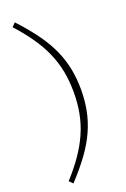

<svg xmlns="http://www.w3.org/2000/svg" viewBox="-163 -786 631 962"><g transform="rotate(-20 152.0 -304.5)"><path d="M210 -304.5Q210 -364 199.8 -416.8Q189.5 -469.5 168 -518.5Q146.5 -567.5 113 -615.8Q79.5 -664 33.5 -715L52 -734Q107.5 -674.5 145.5 -621.5Q183.5 -568.5 206 -517.8Q228.5 -467 238.8 -414.8Q249 -362.5 249 -304.5Q249 -246.5 238.8 -194Q228.5 -141.5 206 -90.8Q183.5 -40 145.5 12.8Q107.5 65.5 52 125L33.5 106Q79.5 55.5 113 7Q146.5 -41.5 168 -90.5Q189.5 -139.5 199.8 -192.2Q210 -245 210 -304.5Z"/></g></svg>

Font: Newsreader 9pt ExtraLight
Style: Regular
Weight: 250
Designer: Hugues Gentile
Foundry: Production Type
Version: Version 1.003